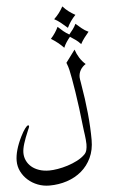

<svg xmlns="http://www.w3.org/2000/svg" viewBox="-66 -1003 678 1137"><g transform="rotate(-5 272.5 -435.0)"><path d="M457 -608.4Q436.5 -595.2 425.5 -576.2Q414.6 -557.1 414.6 -533.7Q414.6 -528.3 416 -520Q417.5 -511.7 419.4 -500Q436.5 -400.9 444.8 -315.7Q453.1 -230.5 453.1 -157.2Q453.1 -98.1 431.4 -52Q409.7 -5.9 372.6 25.6Q335.4 57.1 285.9 73.5Q236.3 89.8 181.2 89.8Q144.5 89.8 111.8 77.1Q79.1 64.5 54.2 42.2Q29.3 20 14.6 -9.5Q0 -39.1 0 -72.8Q0 -102.5 10 -137.9Q20 -173.3 40.5 -214.8Q54.7 -243.2 67.1 -259.8Q79.6 -276.4 85.9 -276.4Q91.3 -276.4 91.3 -270Q91.3 -265.6 82 -245.6Q63.5 -202.6 53.7 -170.7Q43.9 -138.7 43.9 -116.7Q43.9 -91.8 54 -70.3Q64 -48.8 82.5 -33Q101.1 -17.1 127.7 -8.1Q154.3 1 187.5 1Q209.5 1 238.8 -3.9Q268.1 -8.8 298.1 -18.3Q328.1 -27.8 355.7 -42Q383.3 -56.2 402.3 -75.2Q412.6 -85.4 416.5 -101.1Q420.4 -116.7 420.4 -135.3Q420.4 -148.4 418.9 -162.4Q417.5 -176.3 415.8 -189.7Q414.1 -203.1 412.1 -216.1Q410.2 -229 409.2 -239.7Q403.3 -295.9 396.2 -349.6Q389.2 -403.3 382.1 -449Q375 -494.6 368.7 -529.1Q362.3 -563.5 358.4 -581.1Q356 -590.8 352.8 -601.8Q349.6 -612.8 344.2 -625.5L398.9 -699.2Q417 -644 457 -608.4ZM371.1 -831.1Q353 -846.7 334.7 -862.1Q316.4 -877.4 294.4 -889.2Q311.5 -905.3 324.7 -922.6Q337.9 -939.9 349.1 -960.4Q365.2 -942.4 383.3 -928.7Q401.4 -915 421.9 -903.8Q405.8 -887.2 393.3 -869.4Q380.9 -851.6 371.1 -831.1ZM339.4 -715.3Q323.7 -731.9 305.4 -746.6Q287.1 -761.2 265.1 -774.9Q279.8 -791 291 -807.9Q302.2 -824.7 310.5 -842.3Q325.7 -827.6 342 -814.2Q358.4 -800.8 376 -791Q387.7 -804.7 398.7 -819.6Q409.7 -834.5 417.5 -851.1Q434.1 -836.4 451.7 -821.8Q469.2 -807.1 490.7 -797.4Q476.6 -780.8 463.6 -763.7Q450.7 -746.6 440.9 -728Q428.7 -742.2 412.6 -754.2Q396.5 -766.1 378.4 -777.3Q366.7 -763.2 356.4 -747.8Q346.2 -732.4 339.4 -715.3Z"/></g></svg>

Font: XB Niloofar
Style: Regular
Weight: 400
Designer: Behnam
Foundry: Irmug
Version: Version 7.201 2008